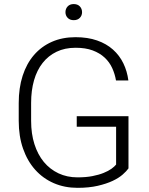

<svg xmlns="http://www.w3.org/2000/svg" viewBox="-20 -901 724 931"><path d="M603 -84.5Q593.8 -71.3 575 -54.7Q556.2 -38.1 526.1 -23.9Q496.1 -9.8 453.9 0Q411.6 9.8 356 9.8Q293 9.8 240.7 -12.9Q188.5 -35.6 150.6 -77.9Q112.8 -120.1 91.8 -180.2Q70.8 -240.2 70.8 -314.9V-401.4Q70.8 -474.6 89.8 -533.7Q108.9 -592.8 144.8 -634.3Q180.7 -675.8 231.4 -698.2Q282.2 -720.7 346.2 -720.7Q405.3 -720.7 450.7 -704.8Q496.1 -689 527.8 -660.6Q559.6 -632.3 578.1 -594Q596.7 -555.7 602.5 -510.7H542.5Q537.1 -542.5 523.9 -571.3Q510.7 -600.1 487.3 -621.8Q463.9 -643.6 429.4 -656.5Q395 -669.4 346.7 -669.4Q294.4 -669.4 254.4 -650.1Q214.4 -630.9 186.8 -595.9Q159.2 -561 145 -511.7Q130.9 -462.4 130.9 -402.3V-314.9Q130.9 -252.4 147 -201.9Q163.1 -151.4 192.6 -115.7Q222.2 -80.1 263.7 -60.5Q305.2 -41 356 -41Q397 -41 428.2 -47.1Q459.5 -53.2 482.4 -62.5Q505.4 -71.8 520.3 -82.5Q535.2 -93.3 543 -103V-286.6H352.1V-337.4H603ZM297.4 -841.8Q297.4 -858.4 308.1 -869.9Q318.8 -881.3 337.4 -881.3Q356.4 -881.3 367.2 -869.9Q377.9 -858.4 377.9 -841.8Q377.9 -825.7 367.2 -814.5Q356.4 -803.2 337.4 -803.2Q318.8 -803.2 308.1 -814.5Q297.4 -825.7 297.4 -841.8Z"/></svg>

Font: Melbourne
Style: Light
Weight: 300
Designer: Google
Version: Version 2.000980; 2014